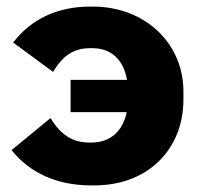

<svg xmlns="http://www.w3.org/2000/svg" viewBox="-20 -551 609 582"><path d="M266 11C429 11 536 -99 536 -249V-274C536 -421 418 -531 262 -531H253C153 -531 73 -492 20 -422L141 -333C171 -384 205 -405 254 -405H259C317 -405 354 -371 365 -309H194V-211H364C352 -152 313 -119 258 -119H249C199 -119 163 -144 133 -193L15 -96C70 -27 153 11 256 11Z"/></svg>

Font: Fixel Display ExtraBold
Style: Regular
Weight: 800
Designer: AlfaBravo + MacPaw
Foundry: Kyrylo Tkachov, Marchela Mozhyna, Serhii Makarenko, Maria Weinstein, Zakhar Kryvoshyya
Version: Version 1.211